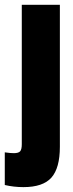

<svg xmlns="http://www.w3.org/2000/svg" viewBox="-55 -580 303 795"><path d="M42 194.8Q2 194.8 -35.2 186V50.8Q-12.2 54.2 2 54.2Q21.5 54.2 28.3 46.6Q35.2 39.1 35.2 17.1V-560.1H192.9V27.8Q192.9 115.7 158 155.3Q123 194.8 42 194.8Z"/></svg>

Font: TASA Explorer
Style: Regular
Weight: 900
Designer: Weizhong Zhang
Foundry: Local Remote
Version: Version 1.000;Glyphs 3.1.2 (3151)